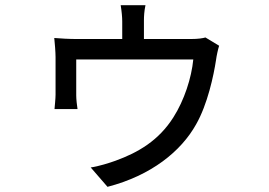

<svg xmlns="http://www.w3.org/2000/svg" viewBox="-20 -645 1040 743"><path d="M739 -164C783 -241 807 -353 816 -413C818 -429 824 -456 828 -468L775 -500C765 -497 747 -494 718 -494H537V-566C537 -581 538 -602 543 -625H447C451 -601 453 -578 453 -562V-494H277C249 -494 213 -496 190 -498C192 -480 195 -442 195 -424V-279C195 -263 192 -237 191 -223H280C278 -235 275 -261 275 -275V-415H728C721 -343 693 -257 651 -191C594 -101 515 -55 427 -23C405 -15 361 -1 331 3L396 78C566 34 681 -60 739 -164Z"/></svg>

Font: Glow Sans SC Normal Book
Style: Regular
Weight: 500
Designer: Ryoko NISHIZUKA (kana, bopomofo & ideographs); Paul D. Hunt (Latin, Greek & Cyrillic); Sandoll Communications, Soo-young
Version: Version 0.93